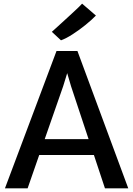

<svg xmlns="http://www.w3.org/2000/svg" viewBox="-20 -1030 728 1050"><path d="M131 0H7L289 -751H403.5L681.5 0H554L493.5 -182.5H194.5ZM325.5 -558.5 224.5 -269H464.5L368.5 -558.5L347.5 -630ZM313.5 -809.5 263.5 -856Q264.5 -857 281.5 -872.2Q298.5 -887.5 322.5 -909.5Q346.5 -931.5 370.8 -953.8Q395 -976 411.5 -992Q428 -1008 429 -1010L504.5 -945Q482 -921.5 447.8 -893.8Q413.5 -866 377.5 -842.8Q341.5 -819.5 313.5 -809.5Z"/></svg>

Font: Merriweather Sans
Style: Regular
Weight: 400
Designer: Eben Sorkin
Foundry: Eben Sorkin
Version: Version 1.008; ttfautohint (v1.7.19-72a1) -l 8 -r 50 -G 200 